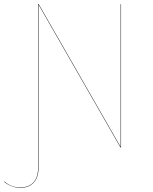

<svg xmlns="http://www.w3.org/2000/svg" viewBox="-51 -700 725 912"><path d="M524 -680V0H521L132 -678V-575V97Q132 143 109 167.5Q86 192 48 192Q3 192 -31 164L-30 162Q-14 176 4 183Q22 190 48 190Q86 190 108 166Q130 142 130 97V-680H133L522 -2V-136V-680Z"/></svg>

Font: FiraGO Two
Style: Regular
Weight: 100
Designer: bBox Type
Foundry: bBox Type GmbH
Version: Version 1.001